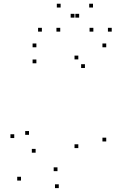

<svg xmlns="http://www.w3.org/2000/svg" viewBox="-20 -969 660 1011"><path d="M539.4 -224.1V-244.1H519.4V-224.1ZM539.4 -720V-740H519.4V-720ZM171.6 -720V-740H151.6V-720ZM171.6 -635.7V-655.7H151.6V-635.7ZM427.2 -610.9V-630.9H407.2V-610.9ZM392.4 -656.2V-676.2H372.4V-656.2ZM392.4 -189.2V-209.2H372.4V-189.2ZM282.7 -67.8V-87.8H262.7V-67.8ZM167.6 -165V-185H147.6V-165ZM132.7 -259V-279H112.7V-259ZM55 -242.1V-262.1H35V-242.1ZM90.6 -18.2V-38.2H70.6V-18.2ZM289.5 21.5V1.5H269.5V21.5ZM297.2 -802.5V-822.5H277.2V-802.5ZM396.8 -876.2V-896.2H376.8V-876.2ZM372.1 -876.2V-896.2H352.1V-876.2ZM471.6 -802.5V-822.5H451.6V-802.5ZM568.3 -802.5V-822.5H548.3V-802.5ZM469.7 -929.4V-949.4H449.7V-929.4ZM299.2 -929.4V-949.4H279.2V-929.4ZM200.5 -802.5V-822.5H180.5V-802.5Z"/></svg>

Font: Monaspace Xenon Dots Var
Style: Regular
Weight: 400
Designer: Riley Cran and the Lettermatic Team
Version: Version 1.100 (Monaspace Xenon Dots)